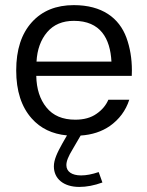

<svg xmlns="http://www.w3.org/2000/svg" viewBox="-20 -530 578 757"><path d="M369.1 148.4C343.3 157.2 320.3 161.6 299.8 161.6C263.2 161.6 241.7 146.5 241.7 121.1C241.7 106 248.5 87.9 266.6 58.1L297.9 4.4C342.8 1.5 381.3 -11.2 413.1 -33.2C449.7 -59.1 475.6 -93.3 489.7 -136.7H407.2C397.9 -115.2 382.8 -96.7 360.8 -81.5C338.9 -65.9 311 -58.1 276.9 -58.1C226.6 -58.1 189 -74.2 163.1 -106.4C137.2 -138.2 124 -179.7 123 -231H499.5C500 -238.3 500 -245.1 500 -252.4C500 -299.3 492.7 -342.3 478.5 -381.3C449.7 -459.5 382.3 -509.8 271 -509.8C201.2 -509.8 146 -487.3 105.5 -442.4C64.5 -397 43.9 -334 43.9 -252.4C43.9 -171.4 64.5 -108.4 105 -63C139.6 -23.9 186 -1.5 244.1 3.9L226.1 35.2C205.1 72.8 192.4 100.1 192.4 126C192.4 175.3 231.4 207 292.5 207C321.3 207 351.6 201.2 383.8 189.5ZM124 -287.1C126.5 -334.5 140.6 -373.5 166 -403.3C191.4 -433.1 226.6 -447.8 271.5 -447.8C376 -447.8 414.6 -378.4 419.4 -287.1Z"/></svg>

Font: Estedad Regular
Style: Regular
Weight: 400
Designer: Amin Abedi
Version: Version 7.3